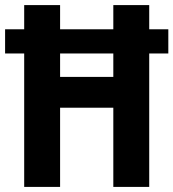

<svg xmlns="http://www.w3.org/2000/svg" viewBox="-23 -734 681 754"><path d="M72 0V-524H-3V-619H72V-714H213V-619H422V-714H563V-619H638V-524H563V0H422V-311H213V0ZM213 -432H422V-524H213Z"/></svg>

Font: Noto Sans Khmer Condensed
Style: Bold
Weight: 700
Width: 3
Designer: Danh Hong and the Monotype Design Team
Foundry: Monotype Imaging Inc.
Version: Version 2.004